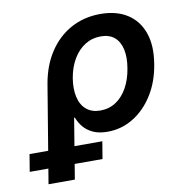

<svg xmlns="http://www.w3.org/2000/svg" viewBox="-176 -616 862 898"><g transform="rotate(-10 254.5 -167.0)"><path d="M-17.6 204.1 58.6 -255.9Q73.2 -343.8 115 -407Q156.7 -470.2 219.2 -504.2Q281.7 -538.1 358.9 -538.1Q434.6 -538.1 486.1 -505.4Q537.6 -472.7 559.3 -411.4Q581.1 -350.1 566.9 -264.2Q553.7 -181.2 514.6 -119.4Q475.6 -57.6 419.4 -23.7Q363.3 10.3 297.9 10.3Q257.3 10.3 229.5 -2.4Q201.7 -15.1 184.3 -35.9Q167 -56.6 157.7 -81.5H154.3L107.4 204.1ZM281.7 -93.3Q323.2 -93.3 355.7 -114.7Q388.2 -136.2 409.9 -175Q431.6 -213.9 439.9 -265.1Q448.7 -316.4 440.4 -354.5Q432.1 -392.6 407.7 -413.6Q383.3 -434.6 342.3 -434.6Q301.3 -434.6 267.8 -413.6Q234.4 -392.6 211.7 -354.5Q189 -316.4 180.2 -265.1Q171.9 -213.4 181.2 -174.6Q190.4 -135.7 216.1 -114.5Q241.7 -93.3 281.7 -93.3ZM-94.2 131.8 -80.6 49.8H265.1L251.5 131.8Z"/></g></svg>

Font: Inter 24pt SemiBold
Style: Italic
Weight: 600
Italic angle: -9.3988°
Designer: Rasmus Andersson
Foundry: rsms
Version: Version 4.001;git-66647c0bb